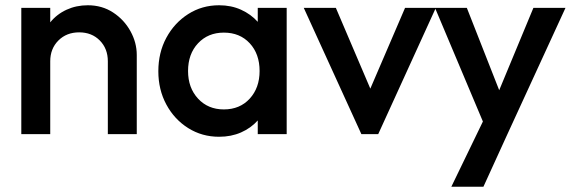

<svg xmlns="http://www.w3.org/2000/svg" viewBox="-20 -510 2181 730"><path d="M61 0V-480H171V-425Q196 -456 233 -473Q270 -490 314 -490Q368 -490 410 -462.5Q452 -435 476 -391.5Q500 -348 500 -301V0H390V-277Q390 -325 359.5 -356Q329 -387 281 -387Q233 -387 202 -356Q171 -325 171 -277V0Z M813 10Q748 10 695.5 -23Q643 -56 612.5 -112.5Q582 -169 582 -239Q582 -310 612.5 -366.5Q643 -423 695.5 -456.5Q748 -490 813 -490Q859 -490 896.5 -473Q934 -456 960 -427V-480H1070V0H960V-52Q934 -23 896.5 -6.5Q859 10 813 10ZM831 -94Q892 -94 929.5 -135Q967 -176 967 -240Q967 -305 929.5 -345.5Q892 -386 831 -386Q771 -386 733 -345.5Q695 -305 695 -240Q695 -176 733 -135Q771 -94 831 -94Z M1354 0 1135 -480H1257L1388 -173L1520 -480H1637L1418 0Z M1696 200 1816 -48 1634 -480H1755L1878 -167L2008 -480H2130L1907 5L1818 200Z"/></svg>

Font: Outfit Medium
Style: Regular
Weight: 500
Designer: Rodrigo Fuenzalida
Foundry: fragTYPE
Version: Version 1.100; ttfautohint (v1.8.4.7-5d5b);gftools[0.9.27]